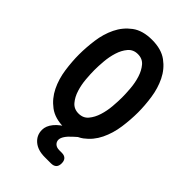

<svg xmlns="http://www.w3.org/2000/svg" viewBox="-279 -840 1158 1158"><g transform="rotate(45 300.0 -261.0)"><path d="M300 -111.5Q339.6 -111.5 362.6 -139.2Q385.7 -166.8 398 -206.4Q410.4 -246 414 -289.6Q417.6 -333.1 417.6 -365.6Q417.6 -397.8 414 -441.4Q410.4 -485 398 -524.2Q385.7 -563.5 362.6 -591Q339.6 -618.5 300 -618.5Q261.1 -618.5 237.7 -590.8Q214.3 -563.2 202 -523.6Q189.6 -484 186 -440.7Q182.4 -397.5 182.4 -365.3Q182.4 -332.8 186 -289.4Q189.6 -246 202 -206.4Q214.3 -166.8 237.7 -139.2Q261.1 -111.5 300 -111.5ZM300 10Q220.8 10 172.2 -26.5Q123.6 -63 96.3 -118.6Q69.1 -174.3 59.7 -240.3Q50.4 -306.3 50.4 -365.6Q50.4 -424.3 59.2 -490.1Q68.1 -556 95 -611.5Q121.9 -667 170.8 -703.5Q219.8 -740 300 -740Q379.2 -740 428.2 -704Q477.1 -668 504 -612.9Q530.9 -557.7 540.3 -492.7Q549.6 -427.7 549.6 -370.1Q549.6 -309.4 540.3 -242.6Q530.9 -175.7 503.5 -119.4Q476.1 -63 427.3 -26.5Q378.5 10 300 10ZM395.7 126.9Q418.4 126.9 429.8 138.6Q441.1 150.3 441.1 173Q441.1 195.7 429.4 207.1Q417.7 218.4 395 218.4H342.1Q282.9 218.4 248.3 189.1Q213.8 159.8 213.8 113.5Q213.8 80.3 240.5 47.4Q267.2 14.6 317 -10.7H399.7L374 12.3Q350.5 33.3 338.3 52Q326.1 70.6 326.1 86Q326.1 103.1 339 115Q351.9 126.9 374.8 126.9Z"/></g></svg>

Font: Maple Mono
Style: Regular
Weight: 400
Monospace: yes
Designer: subframe7536
Version: Version 7.300